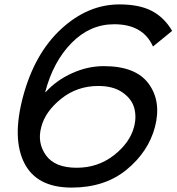

<svg xmlns="http://www.w3.org/2000/svg" viewBox="-20 -840 801 871"><path d="M588 -264Q600 -309 589 -350Q578 -391 536 -420.5Q494 -450 426 -450Q330 -450 257.5 -392Q185 -334 167 -263Q148 -192 188.5 -135.5Q229 -79 328 -79Q424 -79 496.5 -135.5Q569 -192 588 -264ZM683 -264Q653 -151 554 -70Q455 11 305 11Q147 11 90.5 -100Q34 -211 84 -400Q136 -596 257 -708Q378 -820 522 -820Q612 -820 668.5 -790.5Q725 -761 761 -700L674 -629Q629 -730 498 -730Q388 -730 304.5 -645Q221 -560 185 -422H187Q236 -476 307 -508Q378 -540 451 -540Q596 -540 654.5 -460Q713 -380 683 -264Z"/></svg>

Font: Sinkin Sans 400 Italic
Style: Italic
Weight: 400
Italic angle: -112°
Designer: Keith Bates
Foundry: K-Type
Version: Sinkin Sans (version 1.0)  by Keith Bates   •   © 2014   www